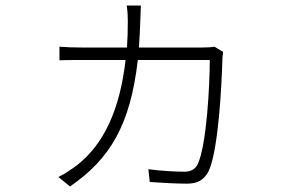

<svg xmlns="http://www.w3.org/2000/svg" viewBox="-20 -622 1040 691"><path d="M476 -406H735C735 -319 724 -98 691 -30C681 -11 664 -4 643 -4C613 -4 558 -7 514 -13L519 33C557 36 619 39 652 39C693 39 713 25 730 -4C767 -80 778 -327 780 -398C780 -409 781 -421 783 -435L752 -454C741 -452 730 -451 709 -451H480C482 -483 484 -515 485 -549C486 -569 486 -582 487 -602H436C439 -583 440 -566 440 -546C440 -513 439 -482 437 -451H274C243 -451 219 -452 194 -454V-405C215 -406 233 -406 258 -406H432C411 -226 354 -104 258 -28C239 -14 212 5 190 15L232 49C375 -49 449 -171 476 -406Z"/></svg>

Font: Glow Sans SC Normal Light
Style: Regular
Weight: 300
Designer: Ryoko NISHIZUKA (kana, bopomofo & ideographs); Paul D. Hunt (Latin, Greek & Cyrillic); Sandoll Communications, Soo-young
Version: Version 0.93